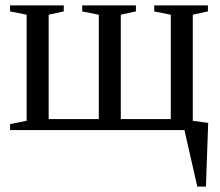

<svg xmlns="http://www.w3.org/2000/svg" viewBox="-20 -479 810 707"><path d="M17.1 0V-22L78.1 -34.2V-424.8L17.1 -437V-459H214.8V-437L159.2 -424.8V-40.5H343.8V-424.8L282.7 -437V-459H480.5V-437L424.8 -424.8V-40.5H608.9V-424.8L547.9 -437V-459H745.6V-437L689.9 -424.8V-34.2L746.6 -26.4L738.3 208H706.5L659.2 0Z"/></svg>

Font: Times New Roman
Style: Regular
Weight: 400
Designer: Steve Matteson
Foundry: Ascender Corporation
Version: Version 2.00.3